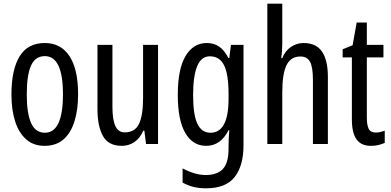

<svg xmlns="http://www.w3.org/2000/svg" viewBox="-20 -780 2118 1040"><path d="M403 -269Q403 -186 383.5 -123Q364 -60 324 -25Q284 10 221 10Q162 10 122 -25Q82 -60 62 -122.5Q42 -185 42 -269Q42 -402 86 -474.5Q130 -547 223 -547Q309 -547 356 -476.5Q403 -406 403 -269ZM125 -269Q125 -166 148.5 -113.5Q172 -61 223 -61Q321 -61 321 -269Q321 -476 223 -476Q171 -476 148 -424.5Q125 -373 125 -269Z M836 -537V0H771L762 -72H756Q739 -32 708.5 -11Q678 10 640 10Q567 10 537.5 -43.5Q508 -97 508 -187V-537H589V-202Q589 -131 605 -97Q621 -63 655 -63Q711 -63 733 -109Q755 -155 755 -251V-537Z M1100 -547Q1138 -547 1166.5 -528Q1195 -509 1217 -466H1222L1231 -537H1299V6Q1299 118 1251 179Q1203 240 1096 240Q1059 240 1028.5 232.5Q998 225 969 209V132Q1037 168 1094 168Q1156 168 1187 135.5Q1218 103 1218 25V9Q1218 -8 1219 -29.5Q1220 -51 1222 -75H1218Q1175 10 1097 10Q1024 10 983.5 -60Q943 -130 943 -266Q943 -406 985 -476.5Q1027 -547 1100 -547ZM1117 -475Q1070 -475 1048 -421.5Q1026 -368 1026 -265Q1026 -159 1049 -110Q1072 -61 1120 -61Q1218 -61 1218 -245V-270Q1218 -377 1194 -426Q1170 -475 1117 -475Z M1509 -545Q1509 -501 1503 -465H1509Q1524 -504 1555.5 -525.5Q1587 -547 1624 -547Q1693 -547 1724.5 -500Q1756 -453 1756 -364V0H1675V-348Q1675 -416 1659.5 -445Q1644 -474 1607 -474Q1555 -474 1532 -427Q1509 -380 1509 -279V0H1428V-760H1509Z M2016 -62Q2028 -62 2040 -65Q2052 -68 2064 -72V-6Q2048 1 2030 5.5Q2012 10 1989 10Q1936 10 1911 -25.5Q1886 -61 1886 -133V-469H1836V-513L1890 -535L1912 -658H1967V-537H2057V-469H1967V-143Q1967 -103 1977 -82.5Q1987 -62 2016 -62Z"/></svg>

Font: Noto Sans Bengali UI ExtraCondensed
Style: Regular
Weight: 400
Width: 2
Designer: Jelle Bosma - Monotype Design Team
Foundry: Monotype Imaging Inc.
Version: Version 2.003; ttfautohint (v1.8.4.7-5d5b)